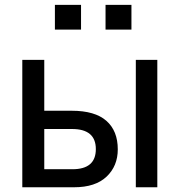

<svg xmlns="http://www.w3.org/2000/svg" viewBox="-20 -791 766 811"><path d="M553.7 0V-538.1H644.5V0ZM74.2 0V-538.1H167V-323.2H283.2Q380.9 -323.2 429.2 -280.8Q477.5 -238.3 477.5 -160.2Q477.5 -89.8 430.2 -44.9Q382.8 0 293 0ZM167 -76.2H286.1Q384.8 -76.2 384.8 -161.1Q384.8 -246.1 284.2 -246.1H167ZM211.9 -666V-770.5H322.3V-666ZM425.8 -666V-770.5H535.2V-666Z"/></svg>

Font: Gothic A1 Medium
Style: Regular
Weight: 500
Designer: HanYang I&C Co.,Ltd.
Foundry: HanYang I&C Co.,Ltd.
Version: Version 2.50